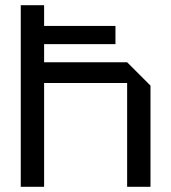

<svg xmlns="http://www.w3.org/2000/svg" viewBox="-20 -720 660 740"><path d="M60 0V-700H150V-480H470L560 -390V0H470V-400H150V0ZM75 -550V-620H425V-550Z"/></svg>

Font: Tektur
Style: Regular
Weight: 400
Designer: Adam Jagosz
Foundry: Adam Jagosz
Version: Version 1.005;gftools[0.9.30]